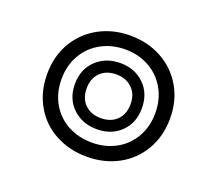

<svg xmlns="http://www.w3.org/2000/svg" viewBox="-94 -645 884 781"><g transform="rotate(20 347.5 -254.0)"><path d="M82 -254Q82 -331 117 -390.5Q152 -450 212.5 -483Q273 -516 348 -516Q423 -516 483.5 -483Q544 -450 579 -390.5Q614 -331 614 -254Q614 -177 579 -117Q544 -57 483.5 -24.5Q423 8 348 8Q273 8 212 -24.5Q151 -57 116.5 -117Q82 -177 82 -254ZM550 -254Q550 -313 523.5 -359Q497 -405 451 -430.5Q405 -456 348 -456Q290 -456 243.5 -430.5Q197 -405 170.5 -359Q144 -313 144 -254Q144 -195 170.5 -149Q197 -103 243.5 -78Q290 -53 348 -53Q405 -53 451 -78Q497 -103 523.5 -149Q550 -195 550 -254ZM202 -254Q202 -318 243.5 -357.5Q285 -397 348 -397Q410 -397 451 -357.5Q492 -318 492 -254Q492 -190 451.5 -150.5Q411 -111 348 -111Q285 -111 243.5 -150.5Q202 -190 202 -254ZM443 -254Q443 -297 416.5 -322.5Q390 -348 348 -348Q305 -348 279 -322.5Q253 -297 253 -254Q253 -210 279 -184.5Q305 -159 348 -159Q391 -159 417 -184.5Q443 -210 443 -254Z"/></g></svg>

Font: Trirong Black
Style: Regular
Weight: 900
Designer: Katatrad Team
Foundry: CadsonDemak
Version: Version 1.001